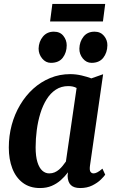

<svg xmlns="http://www.w3.org/2000/svg" viewBox="-20 -940 583 970"><path d="M434.5 -102.5Q431.5 -80 437.2 -72Q443 -64 453 -64Q460.5 -64 471.2 -69.2Q482 -74.5 497.5 -88L511.5 -57.5Q506 -49 489.5 -32.8Q473 -16.5 446.5 -3.2Q420 10 385 10Q353.5 10 338 -5Q322.5 -20 321.5 -51.5L323.5 -69.5Q307.5 -48 287.2 -30Q267 -12 241.2 -1Q215.5 10 182 10Q130.5 10 95.2 -16.5Q60 -43 42.2 -89.2Q24.5 -135.5 24.5 -194.5Q24.5 -254 39.2 -308.8Q54 -363.5 81.8 -410.2Q109.5 -457 148 -491.8Q186.5 -526.5 233.8 -546Q281 -565.5 335 -565.5Q363 -565.5 392 -558.8Q421 -552 441.5 -544L501 -565ZM367 -495.5Q358 -500.5 347.5 -502.8Q337 -505 325 -505Q289.5 -505 262.2 -487.2Q235 -469.5 215.5 -438.2Q196 -407 183.8 -367Q171.5 -327 165.8 -283Q160 -239 160 -195.5Q160 -150.5 169 -121.2Q178 -92 193.5 -78Q209 -64 228.5 -64Q243.5 -64 255.8 -69.2Q268 -74.5 278.2 -83.2Q288.5 -92 297 -102.8Q305.5 -113.5 313 -124ZM237 -622.5Q211 -622.5 193 -644.5Q175 -666.5 175 -694.5Q176 -730 196.8 -755Q217.5 -780 252 -780Q283.5 -780 300.2 -758.8Q317 -737.5 317 -711Q317 -674.5 297.2 -648.5Q277.5 -622.5 237 -622.5ZM442.5 -622.5Q416.5 -622.5 398.5 -644.5Q380.5 -666.5 381 -694.5Q382 -730 402 -755Q422 -780 457.5 -780Q488 -780 505.5 -758.8Q523 -737.5 522.5 -711Q522 -674.5 502 -648.5Q482 -622.5 442.5 -622.5ZM244.5 -920H511.5L500 -831.5H233Z"/></svg>

Font: Merriweather 24pt SemiCondensed
Style: Bold Italic
Weight: 700
Width: 4
Italic angle: -7.8°
Designer: Eben Sorkin
Foundry: Eben Sorkin
Version: Version 2.101